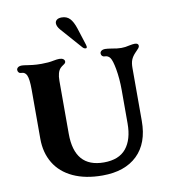

<svg xmlns="http://www.w3.org/2000/svg" viewBox="-96 -973 939 1064"><g transform="rotate(-10 373.5 -441.0)"><path d="M90 -250V-528Q90 -586 80 -608Q71 -628 50 -628H48Q40 -628 35 -634Q30 -640 30 -648Q30 -656 37.5 -662Q45 -668 60 -668Q69 -668 93 -664Q99 -663 119.5 -660.5Q140 -658 169 -658Q209 -658 237 -664Q257 -668 270 -668Q284 -668 292 -662.5Q300 -657 300 -648Q300 -643 296.5 -639Q293 -635 285 -630Q277 -625 270 -618Q250 -598 250 -548V-250Q250 -60 415 -60Q500 -60 540.5 -110Q581 -160 581 -250V-438Q581 -502 571 -558Q562 -607 551 -622.5Q540 -638 521 -638Q512 -638 506.5 -643.5Q501 -649 501 -658Q501 -666 508.5 -672Q516 -678 531 -678Q541 -678 567 -674Q597 -668 620 -668Q642 -668 666 -674Q686 -678 696 -678Q717 -678 717 -663Q717 -657 712 -650.5Q707 -644 701 -638.5Q695 -633 691 -628Q675 -611 668 -593.5Q661 -576 661 -548V-250Q661 -125 591 -57.5Q521 10 395 10Q299 10 230 -22Q161 -54 125.5 -113Q90 -172 90 -250ZM407 -710 303 -828Q286 -848 286 -865Q286 -877 295.5 -884.5Q305 -892 323 -892Q351 -892 368.5 -874Q386 -856 399 -816L430 -719Q432 -711 432 -709Q432 -700 426 -700Q415 -700 407 -710Z"/></g></svg>

Font: Raigarh
Style: Bold
Weight: 700
Designer: jaikishan Patel
Foundry: MagicType
Version: Version 1.000